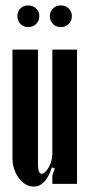

<svg xmlns="http://www.w3.org/2000/svg" viewBox="-20 -678 329 708"><path d="M171 -61Q149 10 104 10Q88 10 74 1.5Q60 -7 49.5 -21Q39 -35 32.5 -54Q26 -73 26 -94V-495H120V-73Q120 -37 134 -37Q140 -37 147 -44Q154 -51 160 -61.5Q166 -72 169.5 -85Q173 -98 173 -110V-495H264V0H173V-30L182 -57ZM44 -619Q44 -636 55.5 -647Q67 -658 84 -658Q101 -658 113 -647Q125 -636 125 -619Q125 -601 113 -589.5Q101 -578 84 -578Q67 -578 55.5 -589.5Q44 -601 44 -619ZM164 -619Q164 -636 175.5 -647Q187 -658 204 -658Q221 -658 233 -647Q245 -636 245 -619Q245 -601 233 -589.5Q221 -578 204 -578Q187 -578 175.5 -589.5Q164 -601 164 -619Z"/></svg>

Font: Moniqa ExtBd Cond Paragraph
Style: Regular
Weight: 800
Width: 3
Designer: Rajesh Rajput
Foundry: Rajesh Rajput
Version: Version 1.000